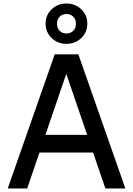

<svg xmlns="http://www.w3.org/2000/svg" viewBox="-20 -1075 759 1095"><path d="M292 -765H427L695 0H581L511 -205H205L135 0H24ZM477 -306 358 -654 239 -306ZM240 -940Q240 -989 274.5 -1022Q309 -1055 359 -1055Q409 -1055 443.5 -1022Q478 -989 478 -940Q478 -891 443.5 -858Q409 -825 359 -825Q309 -825 274.5 -858Q240 -891 240 -940ZM359 -884Q383 -884 398 -899.5Q413 -915 413 -940Q413 -964 398 -979.5Q383 -995 359 -995Q335 -995 320 -979.5Q305 -964 305 -940Q305 -915 320 -899.5Q335 -884 359 -884Z"/></svg>

Font: Application Medium
Style: Regular
Weight: 500
Designer: Wei Huang
Foundry: Wei Huang
Version: Version 0.012